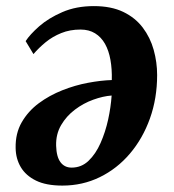

<svg xmlns="http://www.w3.org/2000/svg" viewBox="-20 -578 556 614"><path d="M62 -446.5Q75.5 -467.5 105.2 -493.8Q135 -520 179.2 -539.2Q223.5 -558.5 280 -558.5Q335.5 -558.5 374 -540Q412.5 -521.5 436.5 -489.8Q460.5 -458 471.5 -418.5Q482.5 -379 482.5 -338Q482.5 -263.5 459.5 -199.2Q436.5 -135 395.5 -86.8Q354.5 -38.5 299.2 -11.5Q244 15.5 179.5 15.5Q127.5 15.5 95 -0.5Q62.5 -16.5 46.5 -43.5Q30.5 -70.5 30 -104.5Q29 -151.5 49.5 -187Q70 -222.5 104 -247.8Q138 -273 179 -289.2Q220 -305.5 261.5 -313.2Q303 -321 337.5 -322Q338.5 -357 333.2 -386.5Q328 -416 315.8 -437.8Q303.5 -459.5 284 -471.5Q264.5 -483.5 237.5 -483.5Q203.5 -483.5 175.8 -472.2Q148 -461 126 -443Q104 -425 87 -405ZM209 -42Q240.5 -42 263.2 -63.8Q286 -85.5 301.5 -120.5Q317 -155.5 325.8 -195.5Q334.5 -235.5 337 -272.5Q309.5 -270.5 278.2 -259.2Q247 -248 219.8 -227.5Q192.5 -207 175.5 -178Q158.5 -149 159.5 -112Q160.5 -76.5 173.5 -59.2Q186.5 -42 209 -42Z"/></svg>

Font: Merriweather 36pt
Style: Bold Italic
Weight: 700
Italic angle: -7.8°
Version: Version 2.101